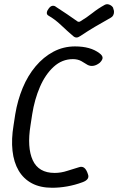

<svg xmlns="http://www.w3.org/2000/svg" viewBox="-20 -886 558 906"><path d="M226 0Q170 0 130.5 -21Q91 -42 68 -81Q45 -120 39 -174.5Q33 -229 44 -295L52 -347Q63 -413 87 -471Q111 -529 148 -573Q185 -617 232 -642Q279 -667 334 -667Q407 -667 449 -635Q463 -625 464 -614.5Q465 -604 451 -590Q436 -578 421 -575.5Q406 -573 393 -580Q381 -588 364 -597.5Q347 -607 324 -607Q273 -607 233.5 -571Q194 -535 168.5 -476Q143 -417 132 -347L124 -295Q107 -190 134.5 -130Q162 -70 238 -70Q268 -70 298 -80Q328 -90 353 -97Q367 -102 377.5 -94Q388 -86 395 -64Q400 -51 393 -41.5Q386 -32 369 -26Q334 -13 297.5 -6.5Q261 0 226 0ZM514 -846Q518 -839 518 -830Q518 -821 514 -813.5Q510 -806 502 -802Q459 -778 427 -759Q395 -740 359 -716Q349 -709 341 -709Q333 -709 325 -716Q297 -740 268 -767.5Q239 -795 209 -812Q200 -817 201 -826.5Q202 -836 210 -846L211 -847Q218 -857 227.5 -858.5Q237 -860 245 -853Q271 -836 296.5 -819Q322 -802 347 -784Q349 -783 352 -783Q355 -783 357 -784Q389 -803 416 -824.5Q443 -846 474 -863Q485 -869 497.5 -863.5Q510 -858 515 -847Z"/></svg>

Font: Winky Sans Light
Style: Italic
Weight: 300
Italic angle: -8.97852°
Designer: Simon Atzbach
Foundry: typofactur
Version: Version 1.205